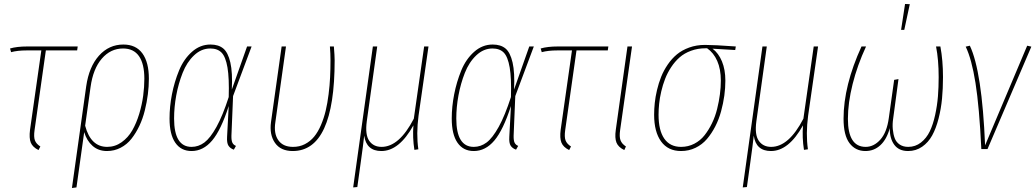

<svg xmlns="http://www.w3.org/2000/svg" viewBox="-20 -754 5236 971"><path d="M211.9 -499 154.8 -96.2Q149.9 -62 156.5 -44.2Q163.1 -26.4 184.1 -13.2L174.8 4.9Q145 -9.8 135.7 -32.7Q126.5 -55.7 131.8 -97.2L189 -499H115.2Q68.4 -499 36.1 -490.2L30.8 -508.8Q64.9 -519 118.2 -519H373L370.1 -499Z M604 -528.8Q667.5 -528.8 700.2 -483.9Q732.9 -439 732.9 -356Q732.9 -317.4 727.8 -277.3Q722.7 -237.3 712.4 -195.6Q702.1 -153.8 684.8 -117.4Q667.5 -81.1 644.8 -52.2Q622.1 -23.4 590.1 -6.8Q558.1 9.8 521 9.8Q477.5 9.8 448 -16.4Q418.5 -42.5 405.8 -85.9L366.7 193.8L343.8 196.8L416 -317.9Q430.2 -416.5 480.7 -472.7Q531.2 -528.8 604 -528.8ZM522 -11.2Q562 -11.2 595 -34.7Q627.9 -58.1 648.9 -94.7Q669.9 -131.3 684.1 -178.2Q698.2 -225.1 704.1 -269.8Q710 -314.5 710 -356Q710 -431.2 682.9 -470Q655.8 -508.8 602.5 -508.8Q539.1 -508.8 494.9 -457.5Q450.7 -406.2 438 -314L410.6 -118.2Q439 -11.2 522 -11.2Z M1044.4 -528.8Q1085 -528.8 1109.1 -508.8Q1133.3 -488.8 1145 -437.7Q1156.7 -386.7 1152.3 -300.8L1229.5 -519H1252.4L1158.7 -268.1L1150.4 -67.9Q1149.9 -42.5 1155.5 -31.7Q1161.1 -21 1173.3 -16.1L1162.6 2.9Q1144.5 -3.4 1135.5 -17.1Q1126.5 -30.8 1128.4 -62L1136.7 -217.8Q1097.7 -96.2 1052.7 -43.2Q1007.8 9.8 948.7 9.8Q895.5 9.8 866.5 -32.2Q837.4 -74.2 837.4 -154.8Q837.4 -214.4 849.6 -277.1Q861.8 -339.8 885.5 -397.5Q909.2 -455.1 950.7 -491.9Q992.2 -528.8 1044.4 -528.8ZM1043.5 -508.8Q998 -508.8 961.4 -474.1Q924.8 -439.5 903.6 -385.3Q882.3 -331.1 871.3 -271.5Q860.4 -211.9 860.4 -154.8Q860.4 -11.2 948.7 -11.2Q983.9 -11.2 1013.7 -33.4Q1043.5 -55.7 1075 -112.5Q1106.4 -169.4 1136.7 -263.2Q1139.6 -358.9 1130.4 -412.8Q1121.1 -466.8 1100.6 -487.8Q1080.1 -508.8 1043.5 -508.8Z M1668.5 -519Q1672.4 -471.2 1672.4 -449.2Q1672.4 9.8 1460.4 9.8Q1399.4 9.8 1370.6 -31.5Q1341.8 -72.8 1350.6 -137.2L1404.3 -519H1426.3L1372.6 -136.2Q1363.8 -79.6 1387 -45.7Q1410.2 -11.7 1460.4 -11.2Q1494.1 -10.7 1521.7 -24.9Q1549.3 -39.1 1568.8 -63Q1588.4 -86.9 1603.3 -121.8Q1618.2 -156.7 1627.2 -194.6Q1636.2 -232.4 1641.8 -277.6Q1647.5 -322.8 1649.4 -363.5Q1651.4 -404.3 1651.4 -449.2Q1651.4 -483.4 1648.4 -519Z M2096.7 -168.9Q2084.5 -76.7 2095.7 1L2075.7 3.9Q2065.9 -58.1 2070.8 -120.1Q1998.5 9.8 1908.7 9.8Q1833 9.8 1821.8 -67.9Q1816.9 -21.5 1804.7 64.9L1787.1 191.9L1766.1 193.8L1865.7 -519H1887.7L1835 -141.1Q1825.7 -72.8 1847.2 -42Q1868.7 -11.2 1909.7 -11.2Q1999 -11.2 2072.8 -153.8L2125 -519H2147Z M2471.7 -528.8Q2512.2 -528.8 2536.4 -508.8Q2560.5 -488.8 2572.3 -437.7Q2584 -386.7 2579.6 -300.8L2656.7 -519H2679.7L2585.9 -268.1L2577.6 -67.9Q2577.1 -42.5 2582.8 -31.7Q2588.4 -21 2600.6 -16.1L2589.8 2.9Q2571.8 -3.4 2562.7 -17.1Q2553.7 -30.8 2555.7 -62L2564 -217.8Q2524.9 -96.2 2480 -43.2Q2435.1 9.8 2376 9.8Q2322.8 9.8 2293.7 -32.2Q2264.6 -74.2 2264.6 -154.8Q2264.6 -214.4 2276.9 -277.1Q2289.1 -339.8 2312.7 -397.5Q2336.4 -455.1 2377.9 -491.9Q2419.4 -528.8 2471.7 -528.8ZM2470.7 -508.8Q2425.3 -508.8 2388.7 -474.1Q2352.1 -439.5 2330.8 -385.3Q2309.6 -331.1 2298.6 -271.5Q2287.6 -211.9 2287.6 -154.8Q2287.6 -11.2 2376 -11.2Q2411.1 -11.2 2440.9 -33.4Q2470.7 -55.7 2502.2 -112.5Q2533.7 -169.4 2564 -263.2Q2566.9 -358.9 2557.6 -412.8Q2548.3 -466.8 2527.8 -487.8Q2507.3 -508.8 2470.7 -508.8Z M2895.5 -499 2838.4 -96.2Q2833.5 -62 2840.1 -44.2Q2846.7 -26.4 2867.7 -13.2L2858.4 4.9Q2828.6 -9.8 2819.3 -32.7Q2810.1 -55.7 2815.4 -97.2L2872.6 -499H2798.8Q2752 -499 2719.7 -490.2L2714.4 -508.8Q2748.5 -519 2801.8 -519H3056.6L3053.7 -499Z M3176.3 -519 3116.2 -96.2Q3111.3 -62.5 3118.2 -44.4Q3125 -26.4 3145.5 -13.2L3137.2 4.9Q3106.9 -9.8 3097.7 -32.7Q3088.4 -55.7 3094.2 -97.2L3153.3 -519Z M3424.3 9.8Q3358.4 9.8 3323.2 -38.8Q3288.1 -87.4 3288.1 -173.8Q3288.1 -202.6 3291.3 -233.2Q3294.4 -263.7 3302.7 -298.8Q3311 -334 3323.7 -365.7Q3336.4 -397.5 3356.9 -427.5Q3377.4 -457.5 3403.3 -479Q3429.2 -500.5 3465.8 -513.7Q3502.4 -526.9 3545.4 -526.9Q3591.8 -526.9 3701.2 -519L3698.2 -501L3583.5 -507.8Q3613.8 -485.4 3631.1 -443.6Q3648.4 -401.9 3648.4 -346.2Q3648.4 -309.1 3643.1 -270.3Q3637.7 -231.4 3626.7 -190.9Q3615.7 -150.4 3597.4 -114.7Q3579.1 -79.1 3555.2 -51Q3531.2 -22.9 3497.6 -6.6Q3463.9 9.8 3424.3 9.8ZM3424.3 -11.2Q3460.4 -11.2 3491.2 -27.1Q3522 -43 3543.2 -70.1Q3564.5 -97.2 3580.8 -130.9Q3597.2 -164.6 3606.7 -202.9Q3616.2 -241.2 3620.8 -277.1Q3625.5 -313 3625.5 -346.2Q3625.5 -404.3 3607.2 -445.8Q3588.9 -487.3 3556.2 -509.8H3548.3Q3508.8 -509.8 3474.9 -497.3Q3440.9 -484.9 3417 -463.9Q3393.1 -442.9 3374.3 -414.3Q3355.5 -385.7 3343.8 -355.5Q3332 -325.2 3324.2 -291.7Q3316.4 -258.3 3313.5 -229.5Q3310.5 -200.7 3310.5 -173.8Q3310.5 -94.2 3339.6 -52.7Q3368.7 -11.2 3424.3 -11.2Z M4066.9 -168.9Q4054.7 -76.7 4065.9 1L4045.9 3.9Q4036.1 -58.1 4041 -120.1Q3968.8 9.8 3878.9 9.8Q3803.2 9.8 3792 -67.9Q3787.1 -21.5 3774.9 64.9L3757.3 191.9L3736.3 193.8L3835.9 -519H3857.9L3805.2 -141.1Q3795.9 -72.8 3817.4 -42Q3838.9 -11.2 3879.9 -11.2Q3969.2 -11.2 4043 -153.8L4095.2 -519H4117.2Z M4557.1 -733.9 4581.1 -732.9 4553.2 -603H4537.1ZM4356.9 9.8Q4306.2 9.8 4276.1 -30Q4246.1 -69.8 4246.1 -153.8Q4246.1 -320.8 4336.9 -519H4359.9Q4315.9 -424.3 4292 -328.9Q4268.1 -233.4 4268.1 -152.8Q4268.1 -11.2 4357.9 -11.2Q4399.4 -11.2 4432.4 -48.1Q4465.3 -85 4475.1 -158.2L4502 -350.1L4523.9 -354L4497.1 -154.8Q4492.7 -126.5 4495.1 -100.6Q4497.6 -74.7 4504.9 -54.9Q4512.2 -35.2 4529.8 -23.2Q4547.4 -11.2 4573.2 -11.2Q4609.4 -11.2 4637.5 -33.2Q4665.5 -55.2 4682.1 -89.6Q4698.7 -124 4709.2 -172.1Q4719.7 -220.2 4723.4 -266.4Q4727.1 -312.5 4727.1 -363.8Q4727.1 -451.7 4713.9 -519H4735.8Q4749 -448.2 4749 -363.8Q4749 -306.2 4744.1 -255.1Q4739.3 -204.1 4726.6 -154.3Q4713.9 -104.5 4694.3 -69.1Q4674.8 -33.7 4643.6 -12Q4612.3 9.8 4572.3 9.8Q4525.9 9.8 4502.4 -22.2Q4479 -54.2 4480 -106Q4464.4 -49.3 4432.4 -19.8Q4400.4 9.8 4356.9 9.8Z M4884.8 -522.9Q4946.3 -393.6 4961.9 -19L5174.8 -522.9L5195.8 -518.1L4974.1 0H4942.9Q4932.6 -213.9 4913.3 -334.7Q4894 -455.6 4863.8 -518.1Z"/></svg>

Font: Fira Sans Compressed Thin
Style: Italic
Weight: 100
Width: 3
Italic angle: -8°
Designer: Carrois Corporate & Edenspiekermann AG
Foundry: Carrois Corporate GbR & Edenspiekermann AG
Version: Version 4.203;PS 004.203;hotconv 1.0.88;makeotf.lib2.5.64775